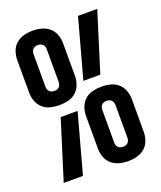

<svg xmlns="http://www.w3.org/2000/svg" viewBox="-139 -831 778 928"><g transform="rotate(-20 250.0 -367.5)"><path d="M140 -360Q117 -360 94.5 -365.5Q72 -371 55 -386Q38 -401 30 -423Q22 -445 22 -468V-635Q22 -658 30 -680Q38 -702 55 -716.5Q72 -731 94.5 -737Q117 -743 140 -743Q163 -743 185.5 -737Q208 -731 225 -716.5Q242 -702 250 -680Q258 -658 258 -635V-468Q258 -445 250 -423Q242 -401 225 -386Q208 -371 185.5 -365.5Q163 -360 140 -360ZM288 -431 371 -735H470L375 -431ZM140 -433Q147 -433 153.5 -435Q160 -437 165 -442Q170 -447 172 -454Q174 -461 174 -468V-635Q174 -642 172 -648.5Q170 -655 165 -660Q160 -665 153.5 -667Q147 -669 140 -669Q133 -669 126.5 -667Q120 -665 115 -660Q110 -655 108 -648.5Q106 -642 106 -635V-468Q106 -461 108 -454Q110 -447 115 -442Q120 -437 126.5 -435Q133 -433 140 -433ZM360 8Q337 8 314.5 2Q292 -4 275 -18.5Q258 -33 250 -55Q242 -77 242 -100V-267Q242 -290 250 -312Q258 -334 275 -349Q292 -364 314.5 -369.5Q337 -375 360 -375Q383 -375 405.5 -369.5Q428 -364 445 -349Q462 -334 470 -312Q478 -290 478 -267V-100Q478 -77 470 -55Q462 -33 445 -18.5Q428 -4 405.5 2Q383 8 360 8ZM129 0H30L125 -304H212ZM360 -66Q367 -66 373.5 -68Q380 -70 385 -75Q390 -80 392 -86.5Q394 -93 394 -100V-267Q394 -274 392 -281Q390 -288 385 -293Q380 -298 373.5 -300Q367 -302 360 -302Q353 -302 346.5 -300Q340 -298 335 -293Q330 -288 328 -281Q326 -274 326 -267V-100Q326 -93 328 -86.5Q330 -80 335 -75Q340 -70 346.5 -68Q353 -66 360 -66Z"/></g></svg>

Font: Iosevka Term Curly Semibold
Style: Regular
Weight: 600
Designer: Belleve Invis
Foundry: Belleve Invis
Version: Version 32.3.0